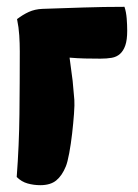

<svg xmlns="http://www.w3.org/2000/svg" viewBox="-20 -547 405 563"><path d="M98 -4Q79 -4 61 -9Q43 -14 29 -28Q36 -121 37 -212Q38 -303 38 -396Q38 -419 36.5 -443Q35 -467 30 -491Q47 -504 64.5 -512Q82 -520 104 -521Q164 -523 224 -525Q284 -527 345 -527Q350 -512 351.5 -493Q353 -474 353 -457Q353 -430 347.5 -414Q342 -398 332 -389Q322 -380 307.5 -377.5Q293 -375 274 -375Q251 -375 229 -375.5Q207 -376 184 -378L193 -310L198 -254Q199 -241 197 -213.5Q195 -186 191.5 -155.5Q188 -125 183 -98Q178 -71 173 -59Q162 -32 145 -18Q128 -4 98 -4Z"/></svg>

Font: Chela One Cyrilic
Style: Regular
Weight: 400
Designer: Miguel Hernandez
Foundry: LatinoType
Version: Version 1.001